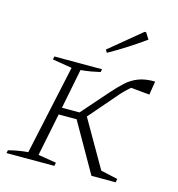

<svg xmlns="http://www.w3.org/2000/svg" viewBox="-110 -845 871 941"><g transform="rotate(15 325.0 -374.5)"><path d="M8 0 11 -15Q33 -21 59 -25.5Q85 -30 110 -32L208 -486L109 -502L112 -518H354L351 -503Q330 -498 304.5 -493.5Q279 -489 253 -487L213 -285H302L418 -417Q447 -450 474.5 -475.5Q502 -501 537 -514.5Q572 -528 621 -527L610 -458L515 -467Q501 -455 484.5 -438.5Q468 -422 450 -400L342 -275L479 -37L565 -18L562 0H439L297 -249H206L162 -32L254 -17L251 0ZM356 -602 347 -616 508 -749H516L536 -717Q493 -686 448.5 -657.5Q404 -629 356 -602Z"/></g></svg>

Font: Piazzolla SC ExtraLight
Style: Italic
Weight: 200
Italic angle: -11.3°
Designer: Juan Pablo del Peral
Foundry: Huerta Tipografica
Version: Version 1.330